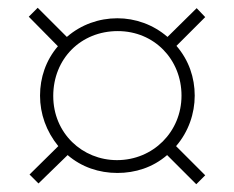

<svg xmlns="http://www.w3.org/2000/svg" viewBox="-20 -601 603 494"><path d="M410 -202 485 -127 508 -150 433 -225C465 -262 481 -309 481 -355C481 -401 466 -446 434 -483L508 -557L486 -580L411 -506C374 -538 328 -554 282 -554C235 -554 189 -538 152 -506L77 -581L54 -558L129 -482C98 -446 83 -401 83 -355C83 -308 99 -263 130 -225L56 -152L79 -129L154 -202C190 -171 235 -156 282 -156C328 -156 373 -170 410 -202ZM281 -189C192 -189 117 -258 117 -354C117 -450 188 -521 283 -521C377 -521 447 -448 447 -355C447 -262 374 -189 281 -189Z"/></svg>

Font: Noto Sans Mono SemiCondensed ExtraLight
Style: Regular
Weight: 200
Width: 4
Designer: Monotype Design Team
Foundry: Monotype Imaging Inc.
Version: Version 2.014